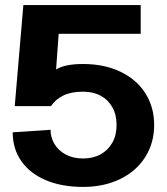

<svg xmlns="http://www.w3.org/2000/svg" viewBox="-20 -720 657 756"><path d="M30 -199 179 -209Q179 -179 194.5 -153Q210 -127 239 -111.5Q268 -96 307 -96Q347 -96 376.5 -112.5Q406 -129 422.5 -158.5Q439 -188 439 -228Q439 -268 422.5 -297.5Q406 -327 376.5 -343Q347 -359 307 -359Q260 -359 229.5 -344Q199 -329 182 -304L180 -302H38L72 -700H534V-587H211L193 -338L153 -318Q153 -322 153 -324Q153 -326 153 -330Q152 -369 159.5 -397Q167 -425 201 -446.5Q235 -468 307 -468Q391 -468 454.5 -437.5Q518 -407 552.5 -352.5Q587 -298 587 -228Q587 -158 552.5 -102.5Q518 -47 454 -15.5Q390 16 307 16Q223 16 160.5 -10.5Q98 -37 64 -85.5Q30 -134 30 -199Z"/></svg>

Font: Uncut Sans VF
Style: Regular
Weight: 400
Designer: Kasper Nordkvist
Foundry: Uncut Type
Version: Version 1.100;FEAKit 1.0